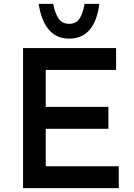

<svg xmlns="http://www.w3.org/2000/svg" viewBox="-20 -979 699 999"><path d="M100 -729H584V-615H218V-423H544V-309H218V-114H598V0H100ZM340 -778Q274 -778 234.5 -824Q195 -870 181 -959H257Q265 -913 284 -884Q303 -855 340 -855Q377 -855 395 -884Q413 -913 420 -959H497Q485 -868 445.5 -823Q406 -778 340 -778Z"/></svg>

Font: Reem Kufi Fun Medium
Style: Regular
Weight: 500
Designer: Khaled Hosny
Version: Version 1.005